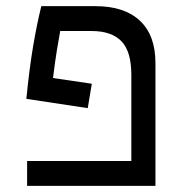

<svg xmlns="http://www.w3.org/2000/svg" viewBox="-20 -606 626 626"><path d="M279.3 -333 266.1 -253.4 65.9 -283.7Q75.7 -382.8 88.1 -456.1Q100.6 -529.3 114.7 -585.9H291.5Q385.7 -585.9 436.3 -538.3Q486.8 -490.7 486.8 -400.9V0H68.4V-81.1H408.2V-362.3Q408.2 -438 376 -471.4Q343.8 -504.9 278.3 -504.9H176.3Q171.9 -481.4 165.8 -444.3Q159.7 -407.2 152.8 -351.6Z"/></svg>

Font: Cascadia Code PL SemiLight
Style: Regular
Weight: 350
Monospace: yes
Designer: Aaron Bell
Foundry: Saja Typeworks
Version: Version 2404.023; ttfautohint (v1.8.4)